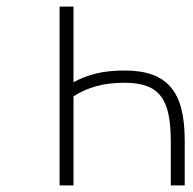

<svg xmlns="http://www.w3.org/2000/svg" viewBox="-20 -560 583 580"><path d="M202 -540V-311.5Q233.5 -329 270.5 -338Q307.5 -347 357 -347Q405 -347 439.3 -334.8Q473.5 -322.5 495.5 -297Q517.5 -271.5 527.8 -231.5Q538 -191.5 538 -136V0H496V-131Q496 -179 489.3 -213Q482.5 -247 466.5 -268.5Q450.5 -290 423.5 -300Q396.5 -310 356 -310Q307 -310 269.5 -299.3Q232 -288.5 202 -269V0H160V-540Z"/></svg>

Font: Vela Sans ExtLt
Style: Regular
Weight: 200
Designer: Principal design: Mikhail Sharanda - project Manrope.
Design modification: Ravid Balaliev
Foundry: Mikhail Sharanda
Version: Version 1.001